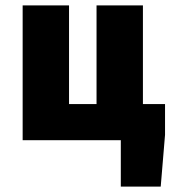

<svg xmlns="http://www.w3.org/2000/svg" viewBox="-20 -520 640 712"><path d="M64 0V-500H236V-134H338V-500H510V-134H592V-20L576 172H428V0Z"/></svg>

Font: Source Code Pro Black
Style: Regular
Weight: 900
Monospace: yes
Designer: Paul D. Hunt, Teo Tuominen
Foundry: Adobe Systems Incorporated
Version: Version 2.030;PS 1.000;hotconv 16.6.51;makeotf.lib2.5.65220